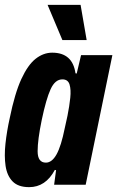

<svg xmlns="http://www.w3.org/2000/svg" viewBox="-24 -761 483 791"><path d="M96 10Q51 10 28 -13.5Q5 -37 -1 -77.5Q-7 -118 -1.5 -169Q4 -220 16 -274Q37 -377 64 -435.5Q91 -494 123 -519Q155 -544 191 -544Q275 -544 287 -459L292 -458L310 -534H439L329 0H199L207 -60L202 -61Q164 10 96 10ZM165 -91Q190 -91 209 -125Q228 -159 243 -234L254 -284Q262 -324 265.5 -358Q269 -392 262.5 -413Q256 -434 233 -434Q203 -434 184.5 -393.5Q166 -353 148 -267Q131 -185 131 -138Q131 -91 165 -91ZM233 -596 172 -741H308L333 -596Z"/></svg>

Font: Mona Sans Condensed
Style: Bold Italic
Weight: 700
Width: 3
Italic angle: -11.7°
Designer: Deni Anggara
Foundry: GitHub
Version: Version 1.001; ttfautohint (v1.8.4.7-5d5b);gftools[0.9.31]